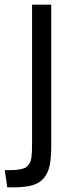

<svg xmlns="http://www.w3.org/2000/svg" viewBox="-58 -556 294 821"><path d="M161.1 -536.1V67.9Q161.1 119.6 154.5 151.4Q147.9 183.1 129.6 205.3Q111.3 227.5 80.1 236.3Q48.8 245.1 -1.5 245.1H-26.9L-37.6 171.4H-12.2Q6.8 171.4 20.8 169.2Q34.7 167 44.7 163.6Q54.7 160.2 61 152.3Q67.4 144.5 71 137.5Q74.7 130.4 76.4 116.2Q78.1 102.1 78.6 90.8Q79.1 79.6 79.1 59.1V-536.1Z"/></svg>

Font: Oxygen
Style: Regular
Weight: 400
Designer: Vernon Adams
Foundry: Vernon Adams
Version: Version Release 0.2.3 webfont; ttfautohint (v0.93.3-1d66) -l